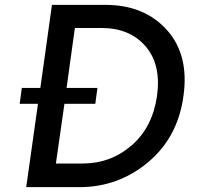

<svg xmlns="http://www.w3.org/2000/svg" viewBox="-20 -770 820 790"><path d="M413.1 -750Q573.2 -750 666 -647.5Q758.8 -544.9 734.9 -375Q711.9 -205.1 589.4 -102.5Q466.8 0 307.1 0H87.9L136.2 -342.8H61L69.8 -408.2H146L193.8 -750ZM319.8 -97.2Q436 -97.2 522 -172.1Q607.9 -247.1 626 -375Q644 -503.9 579.1 -579.3Q514.2 -654.8 397.9 -654.8H288.1L253.9 -408.2H380.9L372.1 -342.8H245.1L210 -97.2Z"/></svg>

Font: Oakes Grotesk
Style: Medium Italic
Weight: 500
Designer: Samuel Oakes
Foundry: Samuel Oakes
Version: Version 1.0 | wf-rip DC20170320